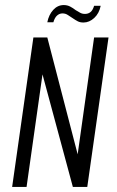

<svg xmlns="http://www.w3.org/2000/svg" viewBox="-20 -739 463 759"><path d="M28 0 112 -591H167L287 -129L352 -591H409L325 0H268L148 -445L85 0ZM310 -650Q297 -650 288 -654.5Q279 -659 266 -668Q258 -673 248.5 -679.5Q239 -686 227 -686Q215 -686 205.5 -677.5Q196 -669 191 -651H167Q173 -681 190.5 -700Q208 -719 232 -719Q246 -719 257.5 -713Q269 -707 279 -699Q289 -693 297 -688.5Q305 -684 316 -684Q329 -684 338 -691.5Q347 -699 352 -716H378Q372 -686 352.5 -668Q333 -650 310 -650Z"/></svg>

Font: Alumni Sans
Style: Italic
Weight: 400
Italic angle: -8°
Version: Version 1.016